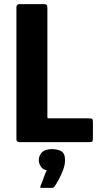

<svg xmlns="http://www.w3.org/2000/svg" viewBox="-20 -693 483 936"><path d="M76 0Q60 0 60 -14V-658Q60 -673 76 -673H192Q204 -673 207.5 -669Q211 -665 211 -654V-125Q211 -119 212 -117.5Q213 -116 220 -116H412Q428 -116 430.5 -112.5Q433 -109 433 -94V-22Q433 -6 430 -3Q427 0 411 0ZM297 88Q297 110 288 134.5Q279 159 267 181Q255 203 246 216Q241 223 233 223Q220 223 208 223Q196 223 184 223Q176 223 176 220Q176 217 180 207Q185 196 193 173Q201 150 208 137Q188 134 178.5 118Q169 102 169 89Q169 66 184 50Q199 34 234 34Q260 34 278.5 44Q297 54 297 88Z"/></svg>

Font: Glory Thin ExtraBold
Style: Regular
Weight: 800
Version: Version 1.011